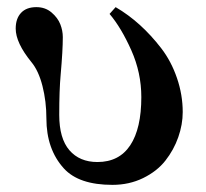

<svg xmlns="http://www.w3.org/2000/svg" viewBox="-20 -506 578 538"><path d="M24 -426C24 -399.3 38.7 -368 68 -332C81.3 -316 91.7 -293.7 99 -265C106.3 -236.3 110 -206 110 -174C110 -116.7 126.3 -70 159 -34C187 -3.3 232.3 12 295 12C326.3 12 355 5.7 381 -7C407 -19.7 427.8 -36 443.5 -56C459.2 -76 471.2 -97.8 479.5 -121.5C487.8 -145.2 492 -168.7 492 -192C492 -224 486.7 -255.7 476 -287C465.3 -318.3 450.7 -346.2 432 -370.5C413.3 -394.8 393.3 -416.7 372 -436C350.7 -455.3 328 -472 304 -486L287 -467C309 -441 329.3 -407 348 -365C366.7 -323 376 -279.3 376 -234C376 -175.3 365.7 -130.3 345 -99C324.3 -67.7 293.7 -52 253 -52C219.7 -52 193.5 -63 174.5 -85C155.5 -107 146 -140 146 -184C146 -230 147.3 -267.7 150 -297C154 -342.3 156 -377.3 156 -402C156 -414 153.7 -426 149 -438C144.3 -450 136.2 -461 124.5 -471C112.8 -481 98.7 -486 82 -486C63.3 -486 49 -480.7 39 -470C29 -459.3 24 -444.7 24 -426Z"/></svg>

Font: Km Standard TT
Style: Bold
Weight: 700
Designer: Alexey Kryukov <alexios@thessalonica.org.ru>
Version: Version 2.0.2